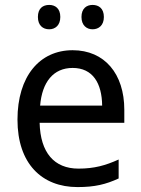

<svg xmlns="http://www.w3.org/2000/svg" viewBox="-20 -750 572 780"><path d="M134 -681C134 -647 154 -631 180 -631C204 -631 225 -647 225 -681C225 -716 204 -730 180 -730C154 -730 134 -716 134 -681ZM311 -681C311 -647 332 -631 356 -631C381 -631 402 -647 402 -681C402 -716 381 -730 356 -730C332 -730 311 -716 311 -681ZM275 -546C141 -546 51 -440 51 -264C51 -85 150 10 295 10C365 10 410 -1 462 -25V-102C409 -78 363 -65 299 -65C200 -65 144 -130 141 -251H485V-304C485 -450 405 -546 275 -546ZM275 -474C357 -474 394 -412 395 -321H143C151 -417 197 -474 275 -474Z"/></svg>

Font: Noto Sans Thai
Style: Regular
Weight: 400
Designer: Monotype Design Team
Foundry: Monotype Imaging Inc.
Version: Version 1.901